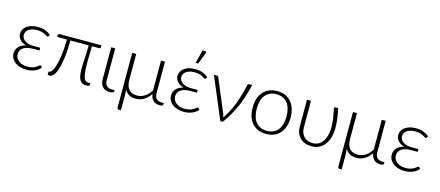

<svg xmlns="http://www.w3.org/2000/svg" viewBox="-58 -1388 5084 2216"><g transform="rotate(15 2484.0 -280.0)"><path d="M390.5 -433Q387.5 -429 385.2 -427.5Q383 -426 379 -426Q374.5 -426 365.2 -432.5Q356 -439 340.5 -447Q325 -455 301.8 -461.5Q278.5 -468 245.5 -468Q211 -468 185.8 -460.2Q160.5 -452.5 143.8 -439.2Q127 -426 119 -409.2Q111 -392.5 111 -374.5Q111 -354.5 120.8 -337.2Q130.5 -320 149 -307.2Q167.5 -294.5 193.5 -287.2Q219.5 -280 252 -280H333V-247H252Q215 -247 186.5 -239.5Q158 -232 138.8 -218.2Q119.5 -204.5 109.8 -185.2Q100 -166 100 -143Q100 -118.5 110.5 -98Q121 -77.5 140 -62.5Q159 -47.5 185.8 -39.2Q212.5 -31 245 -31Q282.5 -31 307.2 -39.5Q332 -48 348.2 -58Q364.5 -68 373.5 -76.5Q382.5 -85 388 -85Q394.5 -85 398 -80L411 -64Q399.5 -49 382 -36Q364.5 -23 342.8 -13.8Q321 -4.5 295.8 0.8Q270.5 6 243 6Q202 6 167 -4.5Q132 -15 106.5 -34Q81 -53 66.5 -79.8Q52 -106.5 52 -139Q52 -184.5 81.8 -217.5Q111.5 -250.5 167.5 -264Q139.5 -271.5 120 -284.2Q100.5 -297 88.5 -312.5Q76.5 -328 71 -345Q65.5 -362 65.5 -378Q65.5 -402 76.5 -424.8Q87.5 -447.5 109.8 -465.5Q132 -483.5 165.8 -494.5Q199.5 -505.5 245 -505.5Q298 -505.5 336.5 -490.2Q375 -475 401.5 -450.5Z M1008 -490V-467Q1008 -451.5 990.5 -451.5H904.5Q904.5 -422 904 -396.2Q903.5 -370.5 903 -347Q902.5 -323.5 902 -301.8Q901.5 -280 901.5 -258.5Q901.5 -185 906.2 -140.5Q911 -96 920.8 -72.2Q930.5 -48.5 946 -41Q961.5 -33.5 982.5 -33.5H997V-14.5Q997 2.5 958.5 2.5Q933 2.5 914 -5.8Q895 -14 882 -34.2Q869 -54.5 862.5 -88.5Q856 -122.5 856 -174Q856 -218.5 860.5 -288.5Q865 -358.5 866 -451.5H648Q646.5 -323 634.2 -235.8Q622 -148.5 603.8 -95.5Q585.5 -42.5 563.2 -19.8Q541 3 519 3Q510.5 3 503.5 0.8Q496.5 -1.5 496.5 -7V-40H506Q519 -40 535.8 -62.2Q552.5 -84.5 567.5 -133.5Q582.5 -182.5 593.5 -260.8Q604.5 -339 606 -451.5H490V-471Q490 -477.5 495 -483.8Q500 -490 510 -490Z M1123 -497.5H1171V-121Q1171 -76.5 1191 -53.2Q1211 -30 1253.5 -30H1288.5V-14.5Q1288.5 6 1237.5 6Q1181.5 6 1152.2 -27Q1123 -60 1123 -118.5Z M1422 -497.5V-187Q1422 -152 1430 -124Q1438 -96 1454 -76.5Q1470 -57 1494.2 -46.8Q1518.5 -36.5 1551.5 -36.5Q1604 -36.5 1646 -64.2Q1688 -92 1718 -142V-497.5H1765.5V-119Q1765.5 -96.5 1772 -80Q1778.5 -63.5 1790 -52.8Q1801.5 -42 1818 -37Q1834.5 -32 1854 -32H1875V-12.5Q1875 -6 1864.8 -0.8Q1854.5 4.5 1835 4.5Q1814 4.5 1795 -1.5Q1776 -7.5 1761 -20.2Q1746 -33 1736 -52.5Q1726 -72 1723 -99.5Q1690 -51 1646 -24Q1602 3 1549 3Q1499 3 1466.5 -16Q1434 -35 1416 -71Q1418 -49.5 1418.8 -27.8Q1419.5 -6 1419.5 12V176H1395.5Q1385.5 176 1379.8 170.5Q1374 165 1374 155V-497.5Z M1933.5 0ZM2272 -433Q2269 -429 2266.8 -427.5Q2264.5 -426 2260.5 -426Q2256 -426 2246.8 -432.5Q2237.5 -439 2222 -447Q2206.5 -455 2183.2 -461.5Q2160 -468 2127 -468Q2092.5 -468 2067.2 -460.2Q2042 -452.5 2025.2 -439.2Q2008.5 -426 2000.5 -409.2Q1992.5 -392.5 1992.5 -374.5Q1992.5 -354.5 2002.2 -337.2Q2012 -320 2030.5 -307.2Q2049 -294.5 2075 -287.2Q2101 -280 2133.5 -280H2214.5V-247H2133.5Q2096.5 -247 2068 -239.5Q2039.5 -232 2020.2 -218.2Q2001 -204.5 1991.2 -185.2Q1981.5 -166 1981.5 -143Q1981.5 -118.5 1992 -98Q2002.5 -77.5 2021.5 -62.5Q2040.5 -47.5 2067.2 -39.2Q2094 -31 2126.5 -31Q2164 -31 2188.8 -39.5Q2213.5 -48 2229.8 -58Q2246 -68 2255 -76.5Q2264 -85 2269.5 -85Q2276 -85 2279.5 -80L2292.5 -64Q2281 -49 2263.5 -36Q2246 -23 2224.2 -13.8Q2202.5 -4.5 2177.2 0.8Q2152 6 2124.5 6Q2083.5 6 2048.5 -4.5Q2013.5 -15 1988 -34Q1962.5 -53 1948 -79.8Q1933.5 -106.5 1933.5 -139Q1933.5 -184.5 1963.2 -217.5Q1993 -250.5 2049 -264Q2021 -271.5 2001.5 -284.2Q1982 -297 1970 -312.5Q1958 -328 1952.5 -345Q1947 -362 1947 -378Q1947 -402 1958 -424.8Q1969 -447.5 1991.2 -465.5Q2013.5 -483.5 2047.2 -494.5Q2081 -505.5 2126.5 -505.5Q2179.5 -505.5 2218 -490.2Q2256.5 -475 2283 -450.5ZM2111 -577 2151 -735.5H2181.5Q2190 -735.5 2193.8 -729.2Q2197.5 -723 2193.5 -713.5L2141.5 -577Z M2807.5 -497.5Q2789.5 -420 2768 -353Q2746.5 -286 2719.8 -225.8Q2693 -165.5 2660.8 -110Q2628.5 -54.5 2589.5 0H2560L2350 -497.5H2387.5Q2394.5 -497.5 2399 -493.8Q2403.5 -490 2405 -485.5L2569.5 -93Q2577.5 -70.5 2581.5 -50Q2643 -137.5 2684.2 -246.5Q2725.5 -355.5 2752.5 -479.5Q2754 -489.5 2759 -493.5Q2764 -497.5 2770 -497.5Z M3106.5 -505.5Q3160 -505.5 3202.2 -487.2Q3244.5 -469 3273.5 -435.5Q3302.5 -402 3317.8 -354.8Q3333 -307.5 3333 -249Q3333 -190.5 3317.8 -143.5Q3302.5 -96.5 3273.5 -63Q3244.5 -29.5 3202.2 -11.5Q3160 6.5 3106.5 6.5Q3053 6.5 3010.8 -11.5Q2968.5 -29.5 2939.2 -63Q2910 -96.5 2894.8 -143.5Q2879.5 -190.5 2879.5 -249Q2879.5 -307.5 2894.8 -354.8Q2910 -402 2939.2 -435.5Q2968.5 -469 3010.8 -487.2Q3053 -505.5 3106.5 -505.5ZM3106.5 -31Q3151 -31 3184.2 -46.2Q3217.5 -61.5 3239.8 -90Q3262 -118.5 3273 -158.8Q3284 -199 3284 -249Q3284 -298.5 3273 -339Q3262 -379.5 3239.8 -408.2Q3217.5 -437 3184.2 -452.5Q3151 -468 3106.5 -468Q3062 -468 3028.8 -452.5Q2995.5 -437 2973.2 -408.2Q2951 -379.5 2939.8 -339Q2928.5 -298.5 2928.5 -249Q2928.5 -199 2939.8 -158.8Q2951 -118.5 2973.2 -90Q2995.5 -61.5 3028.8 -46.2Q3062 -31 3106.5 -31Z M3510 -497.5V-179.5Q3510 -144.5 3520.5 -116.8Q3531 -89 3550 -69.8Q3569 -50.5 3595.8 -40.2Q3622.5 -30 3655.5 -30Q3685 -30 3714 -42.5Q3743 -55 3765.8 -83.2Q3788.5 -111.5 3802.8 -157.2Q3817 -203 3817 -269.5Q3817 -321 3808.2 -374.5Q3799.5 -428 3788.5 -479.5Q3787.5 -489.5 3792.2 -493.5Q3797 -497.5 3802.5 -497.5H3834.5Q3840.5 -466.5 3846 -439Q3851.5 -411.5 3855.2 -384.5Q3859 -357.5 3861.2 -329.5Q3863.5 -301.5 3863.5 -269.5Q3863.5 -197 3846.2 -144.5Q3829 -92 3800 -58.2Q3771 -24.5 3733 -8.2Q3695 8 3653 8Q3609 8 3573.5 -4.8Q3538 -17.5 3513.2 -41.8Q3488.5 -66 3475.2 -100.8Q3462 -135.5 3462 -179.5V-497.5Z M4059.5 -497.5V-187Q4059.5 -152 4067.5 -124Q4075.5 -96 4091.5 -76.5Q4107.5 -57 4131.8 -46.8Q4156 -36.5 4189 -36.5Q4241.5 -36.5 4283.5 -64.2Q4325.5 -92 4355.5 -142V-497.5H4403V-119Q4403 -96.5 4409.5 -80Q4416 -63.5 4427.5 -52.8Q4439 -42 4455.5 -37Q4472 -32 4491.5 -32H4512.5V-12.5Q4512.5 -6 4502.2 -0.8Q4492 4.5 4472.5 4.5Q4451.5 4.5 4432.5 -1.5Q4413.5 -7.5 4398.5 -20.2Q4383.5 -33 4373.5 -52.5Q4363.5 -72 4360.5 -99.5Q4327.5 -51 4283.5 -24Q4239.5 3 4186.5 3Q4136.5 3 4104 -16Q4071.5 -35 4053.5 -71Q4055.5 -49.5 4056.2 -27.8Q4057 -6 4057 12V176H4033Q4023 176 4017.2 170.5Q4011.5 165 4011.5 155V-497.5Z M4909.5 -433Q4906.5 -429 4904.2 -427.5Q4902 -426 4898 -426Q4893.5 -426 4884.2 -432.5Q4875 -439 4859.5 -447Q4844 -455 4820.8 -461.5Q4797.5 -468 4764.5 -468Q4730 -468 4704.8 -460.2Q4679.5 -452.5 4662.8 -439.2Q4646 -426 4638 -409.2Q4630 -392.5 4630 -374.5Q4630 -354.5 4639.8 -337.2Q4649.5 -320 4668 -307.2Q4686.5 -294.5 4712.5 -287.2Q4738.5 -280 4771 -280H4852V-247H4771Q4734 -247 4705.5 -239.5Q4677 -232 4657.8 -218.2Q4638.5 -204.5 4628.8 -185.2Q4619 -166 4619 -143Q4619 -118.5 4629.5 -98Q4640 -77.5 4659 -62.5Q4678 -47.5 4704.8 -39.2Q4731.5 -31 4764 -31Q4801.5 -31 4826.2 -39.5Q4851 -48 4867.2 -58Q4883.5 -68 4892.5 -76.5Q4901.5 -85 4907 -85Q4913.5 -85 4917 -80L4930 -64Q4918.5 -49 4901 -36Q4883.5 -23 4861.8 -13.8Q4840 -4.5 4814.8 0.8Q4789.5 6 4762 6Q4721 6 4686 -4.5Q4651 -15 4625.5 -34Q4600 -53 4585.5 -79.8Q4571 -106.5 4571 -139Q4571 -184.5 4600.8 -217.5Q4630.5 -250.5 4686.5 -264Q4658.5 -271.5 4639 -284.2Q4619.5 -297 4607.5 -312.5Q4595.5 -328 4590 -345Q4584.5 -362 4584.5 -378Q4584.5 -402 4595.5 -424.8Q4606.5 -447.5 4628.8 -465.5Q4651 -483.5 4684.8 -494.5Q4718.5 -505.5 4764 -505.5Q4817 -505.5 4855.5 -490.2Q4894 -475 4920.5 -450.5Z"/></g></svg>

Font: Lato Light
Style: Regular
Weight: 300
Designer: Lukasz Dziedzic
Foundry: tyPoland Lukasz Dziedzic
Version: Version 2.007; 2014-02-27